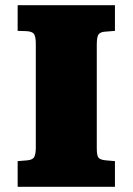

<svg xmlns="http://www.w3.org/2000/svg" viewBox="-20 -720 511 740"><path d="M48 0V-99L85 -102Q107 -104 112.5 -116Q118 -128 118 -152V-551Q118 -579 111 -589Q104 -599 81 -600L48 -601V-700H423V-601L386 -598Q367 -597 360 -587.5Q353 -578 353 -548V-149Q353 -121 359.5 -112.5Q366 -104 388 -102L423 -99V0Z"/></svg>

Font: Literata Variable Black
Style: Regular
Weight: 900
Designer: Latin by Veronika Burian and Jose Scaglione. Greek by Irene Vlachou. Cyrillic by Vera Evstafieva.
Foundry: TypeTogether
Version: Version 3.021